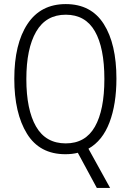

<svg xmlns="http://www.w3.org/2000/svg" viewBox="-20 -745 640 940"><path d="M413 -17 519 175H454L361 3Q334 10 300 10Q174 10 112 -90.5Q50 -191 50 -359Q50 -530 114.5 -627.5Q179 -725 302 -725Q426 -725 488 -627.5Q550 -530 550 -360Q550 -235 516 -145.5Q482 -56 413 -17ZM302 -43Q398 -43 444.5 -124.5Q491 -206 491 -358Q491 -511 444.5 -592Q398 -673 302 -673Q205 -673 157 -590Q109 -507 109 -358Q109 -208 156.5 -125.5Q204 -43 302 -43Z"/></svg>

Font: Noto Sans Mono UI Light
Style: Regular
Weight: 300
Monospace: yes
Designer: Monotype Design team
Foundry: Monotype Imaging Inc.
Version: Version 1.000